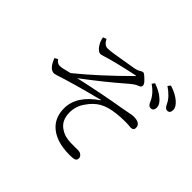

<svg xmlns="http://www.w3.org/2000/svg" viewBox="-188 -1087 1377 1377"><g transform="rotate(45 500.0 -398.5)"><path d="M314.9 -394Q528.8 -441.9 696.3 -469.2Q737.8 -476.1 755.4 -480.5Q780.8 -486.3 796.4 -486.3Q865.2 -486.3 865.2 -439Q865.2 -414.1 834.5 -414.1Q825.2 -414.1 810.1 -416.5Q801.3 -417.5 785.2 -417.5Q734.9 -417.5 692.4 -412.6Q615.7 -403.8 568.4 -376.5Q522 -349.6 486.3 -296.4Q449.2 -245.1 449.2 -181.2Q449.2 -101.1 505.4 -64Q549.8 -33.2 612.3 -33.2H682.1Q702.6 -33.2 713.9 -24.4Q730 -13.2 730 3.9Q730 22.5 715.3 28.8Q701.7 34.7 666 34.7Q519 34.7 448.2 -40.5Q400.4 -92.8 400.4 -174.3Q400.4 -302.2 546.4 -401.4V-404.3Q333.5 -350.6 198.2 -306.2Q180.2 -300.3 171.4 -300.3Q127.9 -300.3 97.2 -380.4L121.1 -394Q139.6 -367.2 163.1 -367.2Q186 -367.2 255.4 -386.2Q411.1 -512.2 601.1 -701.7L599.1 -705.1Q418 -666.5 338.4 -640.6Q317.4 -633.8 310.1 -633.8Q287.1 -633.8 264.2 -667Q243.7 -696.3 238.3 -731.9L264.2 -741.7Q285.6 -698.7 317.4 -698.7Q342.3 -698.7 377.9 -704.6Q462.4 -717.8 548.3 -732.9Q582.5 -738.3 603 -752.9Q611.8 -758.8 621.1 -758.8Q630.9 -758.8 663.1 -726.6Q686 -705.1 686 -689Q686 -671.9 662.1 -665Q640.1 -658.7 591.3 -615.7Q471.2 -511.2 314.9 -394ZM735.4 -763.2Q799.8 -740.7 836.4 -706.5Q868.2 -677.7 868.2 -648.9Q868.2 -613.8 838.4 -613.8Q817.4 -613.8 805.2 -645Q781.7 -701.2 720.2 -743.2ZM827.1 -832Q890.6 -813 930.2 -777.8Q963.4 -748 963.4 -720.2Q963.4 -685.1 934.6 -685.1Q915 -685.1 900.4 -718.3Q877.9 -767.6 812 -812Z"/></g></svg>

Font: I.Ming
Style: Regular
Weight: 400
Designer: Ichiten Fonts Project
Version: Version 6.11; Dec 27, 2019